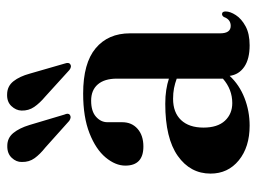

<svg xmlns="http://www.w3.org/2000/svg" viewBox="-113 -615 739 553"><g transform="rotate(-90 256.5 -338.5)"><path d="M33 -101.5Q33 -160 84 -196Q135 -232 234 -232Q256 -232 273.8 -229.2Q291.5 -226.5 306.5 -221.5V-371.5Q306.5 -407 290 -426.2Q273.5 -445.5 243 -445.5Q212.5 -445.5 196.8 -431.5Q181 -417.5 181 -398.5V-356Q181 -328.5 162 -311.8Q143 -295 111 -295Q56 -295 56 -347Q56 -375.5 79.5 -403.8Q103 -432 149.2 -450.2Q195.5 -468.5 263.5 -468.5Q351 -468.5 394 -432.5Q437 -396.5 437 -333.5V-74Q437 -43.5 458.5 -43.5Q477 -43.5 484 -63Q487.5 -68.5 492.5 -68.5Q500 -68.5 500 -58Q500 -45 489.5 -28.8Q479 -12.5 457.5 -0.8Q436 11 402.5 11Q363 11 340.5 -4.5Q318 -20 314.5 -46.5Q288.5 -18.5 250.8 -3.8Q213 11 171 11Q109.5 11 71.2 -20.2Q33 -51.5 33 -101.5ZM165.5 -122Q165.5 -81.5 185.2 -60.2Q205 -39 236 -39Q275.5 -39 306.5 -66V-199Q293 -204 279 -206.8Q265 -209.5 248.5 -209.5Q209 -209.5 187.2 -186.5Q165.5 -163.5 165.5 -122ZM321 -622 350 -521.5Q354 -510 348.5 -506Q341.5 -500.5 331.5 -508L254.5 -578Q236 -593.5 225 -609.5Q214 -625.5 214.5 -646Q215 -662 227.5 -675.2Q240 -688.5 262 -687.5Q285 -687 299 -669.2Q313 -651.5 321 -622ZM173 -623 203 -522.5Q208 -511.5 202.5 -507Q195.5 -501.5 185 -508.5L108 -577.5Q89 -592.5 77.5 -608.2Q66 -624 66.5 -645Q66 -661 78.5 -674.2Q91 -687.5 113 -687Q135.5 -687 149.8 -669.8Q164 -652.5 173 -623Z"/></g></svg>

Font: Fraunces 72pt S000 SemiBold
Style: Regular
Weight: 600
Version: Version 1.000; ttfautohint (v1.8.3)